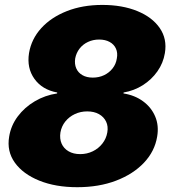

<svg xmlns="http://www.w3.org/2000/svg" viewBox="-20 -758 707 788"><path d="M296.9 10.3Q208 10.3 141.4 -16.6Q74.7 -43.5 41 -90.3Q7.3 -137.2 17.6 -197.3Q24.9 -242.7 52.7 -280Q80.6 -317.4 122.8 -342.3Q165 -367.2 214.4 -374.5L214.8 -378.4Q153.3 -389.6 121.3 -434.3Q89.4 -479 99.1 -540Q108.9 -598.1 149.4 -642.6Q189.9 -687 254.4 -712.4Q318.8 -737.8 399.9 -737.8Q481.9 -737.8 543.5 -712.6Q605 -687.5 635.7 -642.8Q666.5 -598.1 656.7 -540Q649.9 -499 626 -465.1Q602.1 -431.2 566.2 -408.4Q530.3 -385.7 487.3 -378.4L486.8 -374.5Q533.2 -367.2 567.1 -342.3Q601.1 -317.4 616.9 -280Q632.8 -242.7 625 -197.3Q615.2 -137.2 571 -90.3Q526.9 -43.5 456.5 -16.6Q386.2 10.3 296.9 10.3ZM309.1 -125.5Q336.9 -125.5 360.6 -137Q384.3 -148.4 400.1 -168.7Q416 -189 420.4 -214.4Q424.8 -239.3 415.5 -258.8Q406.2 -278.3 386.2 -289.6Q366.2 -300.8 337.9 -300.8Q310.5 -300.8 287.1 -289.8Q263.7 -278.8 248 -259.3Q232.4 -239.7 228 -214.4Q224.1 -188.5 232.9 -168.5Q241.7 -148.4 261.5 -137Q281.2 -125.5 309.1 -125.5ZM360.8 -439.5Q386.2 -439.5 407.2 -449.5Q428.2 -459.5 442.1 -477.3Q456.1 -495.1 459.5 -518.1Q463.9 -541 455.8 -558.6Q447.8 -576.2 429.9 -585.9Q412.1 -595.7 386.7 -595.7Q361.8 -595.7 341.1 -585.9Q320.3 -576.2 306.6 -558.6Q293 -541 288.6 -518.1Q285.2 -495.1 293 -477.3Q300.8 -459.5 318.4 -449.5Q335.9 -439.5 360.8 -439.5Z"/></svg>

Font: Inter 20pt Black
Style: Italic
Weight: 900
Italic angle: -9.3988°
Version: Version 4.001;git-66647c0bb